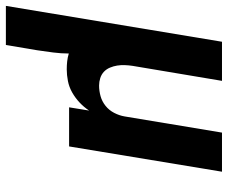

<svg xmlns="http://www.w3.org/2000/svg" viewBox="-94 -479 775 653"><g transform="rotate(90 293.5 -152.5)"><path d="M-13 215 109 -520H242L191 -216Q189 -203 188.5 -189.5Q188 -176 190 -163.5Q192 -151 197 -139Q202 -127 211 -118.5Q220 -110 232.5 -106Q245 -102 258 -102Q276 -102 294 -107Q312 -112 327 -124Q342 -136 351 -153.5Q360 -171 363 -189L418 -520H551L465 0H332L343 -68Q331 -50 315.5 -35.5Q300 -21 281.5 -10.5Q263 0 242.5 4Q222 8 203 8Q189 8 175.5 6.5Q162 5 149 1Q149 27 145.5 54Q142 81 138 108L120 215Z"/></g></svg>

Font: Iosevka Aile Extrabold Oblique
Style: Regular
Weight: 800
Italic angle: -9°
Designer: Belleve Invis
Foundry: Belleve Invis
Version: Version 31.1.0; ttfautohint (v1.8.4)